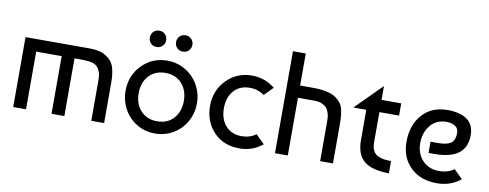

<svg xmlns="http://www.w3.org/2000/svg" viewBox="-61 -994 3305 1298"><g transform="rotate(10 1592.0 -345.0)"><path d="M65 -480H506Q577 -480 619 -453Q662 -426 675.5 -383Q689 -340 689 -280V0H601V-280Q601 -358 554 -383Q530 -396 457 -396H416V0H328V-396H153V0H65Z M864 -417Q934 -490 1039 -490Q1090 -490 1134.5 -470.5Q1179 -451 1212.5 -417Q1246 -383 1265 -337.5Q1284 -292 1284 -240Q1284 -188 1265.5 -142.5Q1247 -97 1214 -63Q1181 -29 1136 -9.5Q1091 10 1039 10Q986 10 941.5 -9.5Q897 -29 864 -63Q831 -97 812.5 -142.5Q794 -188 794 -240Q794 -346 864 -417ZM1039 -406Q969 -406 926.5 -360Q884 -314 884 -240Q884 -166 926.5 -120Q969 -74 1039 -74Q1110 -74 1152 -120.5Q1194 -167 1194 -240Q1194 -313 1152 -359.5Q1110 -406 1039 -406ZM909 -584Q893 -600 893 -624Q893 -648 909 -664Q925 -680 949 -680Q973 -680 989 -664Q1005 -648 1005 -624Q1005 -600 989 -584Q973 -568 949 -568Q925 -568 909 -584ZM1089 -584Q1073 -600 1073 -624Q1073 -648 1089 -664Q1105 -680 1129 -680Q1153 -680 1169 -664Q1185 -648 1185 -624Q1185 -600 1169 -584Q1153 -568 1129 -568Q1105 -568 1089 -584Z M1717 -105 1777 -46Q1708 10 1619 10Q1508 10 1441 -61.5Q1374 -133 1374 -240Q1374 -345 1444.5 -417.5Q1515 -490 1619 -490Q1708 -490 1777 -434L1718 -374Q1676 -406 1619 -406Q1550 -406 1509.5 -360.5Q1469 -315 1469 -240Q1469 -165 1509.5 -119.5Q1550 -74 1619 -74Q1677 -74 1717 -105Z M1950 -700V-480H2035Q2146 -480 2194 -447Q2237 -418 2248.5 -377.5Q2260 -337 2260 -271V0H2172V-270Q2172 -288 2171 -300.5Q2170 -313 2164 -332.5Q2158 -352 2147 -364.5Q2136 -377 2115 -386.5Q2094 -396 2064 -396H1950V0H1862V-700Z M2330 -396 2509 -575V-480H2644V-396H2509V-190Q2509 -155 2520.5 -132Q2532 -109 2554 -99.5Q2576 -90 2595.5 -87Q2615 -84 2644 -84V0Q2529 0 2474 -44Q2419 -88 2419 -190V-396Z M2974 -490Q3144 -483 3144 -349Q3144 -182 2925 -182H2884V-259H2932Q2999 -259 3025 -279.5Q3051 -300 3051 -348Q3051 -379 3028 -394.5Q3005 -410 2969 -410Q2898 -410 2857.5 -360Q2817 -310 2817 -240Q2817 -166 2860.5 -120Q2904 -74 2974 -74Q3037 -74 3077 -105L3137 -46Q3068 10 2974 10Q2860 10 2792 -57Q2724 -124 2724 -230Q2724 -348 2791 -421Q2858 -494 2974 -490Z"/></g></svg>

Font: Baumans
Style: Regular
Weight: 400
Designer: Henadij Zarechnjuk
Foundry: Cyreal (www.cyreal.org)
Version: Version 001.001